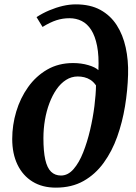

<svg xmlns="http://www.w3.org/2000/svg" viewBox="-20 -851 624 880"><path d="M236 9Q174 9 129.2 -18.5Q84.5 -46 60.2 -96.2Q36 -146.5 36 -214Q36 -278 54.5 -339.8Q73 -401.5 108.8 -451.8Q144.5 -502 196.2 -532Q248 -562 315 -562Q352.5 -562 384.8 -552.5Q417 -543 431 -529.5Q434 -595 425 -640.5Q416 -686 398 -714Q380 -742 354.5 -754.8Q329 -767.5 298.5 -767.5Q267 -767.5 238.5 -758.2Q210 -749 175 -727.5L147.5 -772.5Q175 -790.5 205.8 -803.5Q236.5 -816.5 267.5 -823.8Q298.5 -831 327.5 -831Q393.5 -831 439.8 -805.8Q486 -780.5 514.8 -736Q543.5 -691.5 556.2 -633Q569 -574.5 567 -509Q565 -437.5 553 -364.2Q541 -291 517.2 -224.2Q493.5 -157.5 455.2 -104.8Q417 -52 363 -21.5Q309 9 236 9ZM259.5 -46.5Q291.5 -46.5 317 -75.8Q342.5 -105 361.2 -152.5Q380 -200 393 -255.5Q406 -311 412.8 -365Q419.5 -419 420 -459.5Q408.5 -476 394.8 -484.8Q381 -493.5 366.2 -497Q351.5 -500.5 336.5 -500.5Q307.5 -500.5 282.8 -484.8Q258 -469 239 -441.5Q220 -414 206.5 -378.2Q193 -342.5 186 -301.5Q179 -260.5 179 -218Q179 -157.5 187.5 -119.5Q196 -81.5 214 -64Q232 -46.5 259.5 -46.5Z"/></svg>

Font: Merriweather 24pt
Style: Bold Italic
Weight: 700
Italic angle: -7.8°
Designer: Eben Sorkin
Foundry: Eben Sorkin
Version: Version 2.101